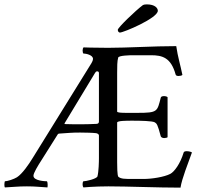

<svg xmlns="http://www.w3.org/2000/svg" viewBox="-39 -861 930 885"><path d="M503.9 -723.6C503.9 -714.8 509.8 -710.9 513.7 -710.9C530.3 -710.9 688.5 -777.3 688.5 -811.5C688.5 -823.2 675.8 -840.8 637.7 -840.8C629.9 -840.8 624 -839.8 620.1 -837.9C585.9 -812.5 503.9 -733.4 503.9 -723.6ZM459 -640.6C393.6 -640.6 345.7 -642.6 345.7 -642.6C343.8 -640.6 341.8 -634.8 341.8 -627.9C341.8 -621.1 343.8 -614.3 345.7 -614.3C357.4 -614.3 389.6 -607.4 389.6 -589.8C389.6 -583 385.7 -575.2 382.8 -570.3L112.3 -133.8C92.8 -101.6 63.5 -59.6 39.1 -43.9C25.4 -35.2 -4.9 -25.4 -16.6 -25.4C-19.5 -18.6 -19.5 0 -16.6 2.9C28.3 1 40 -2 85 -2C127.9 -2 140.6 1 179.7 2.9C181.6 -2.9 180.7 -22.5 177.7 -25.4C169.9 -25.4 115.2 -27.3 115.2 -50.8C115.2 -63.5 134.8 -95.7 154.3 -126L227.5 -242.2C227.5 -242.2 230.5 -245.1 232.4 -245.1C277.3 -248 290 -250 330.1 -250C354.5 -250 390.6 -249 404.3 -247.1C409.2 -246.1 417 -243.2 417 -236.3V-131.8C417 -115.2 416 -70.3 410.2 -47.9C405.3 -36.1 357.4 -25.4 345.7 -25.4C343.8 -25.4 341.8 -19.5 341.8 -11.7C341.8 -3.9 343.8 1 345.7 2.9C345.7 2.9 395.5 -2 460.9 -2C549.8 -2 686.5 3.9 793 3.9C799.8 -39.1 827.1 -105.5 845.7 -158.2C842.8 -161.1 831.1 -164.1 821.3 -164.1C814.5 -164.1 808.6 -162.1 807.6 -158.2C792 -106.4 764.6 -69.3 746.1 -59.6C717.8 -44.9 660.2 -36.1 623 -36.1H576.2C535.2 -36.1 519.5 -36.1 506.8 -45.9C501 -50.8 501 -98.6 501 -113.3V-295.9C501 -304.7 543.9 -304.7 571.3 -304.7C608.4 -304.7 664.1 -303.7 674.8 -296.9C683.6 -291 687.5 -288.1 702.1 -232.4C704.1 -227.5 710.9 -224.6 717.8 -224.6C724.6 -224.6 731.4 -226.6 733.4 -228.5V-413.1C730.5 -416 723.6 -418 716.8 -418C710 -418 703.1 -416 702.1 -411.1C685.5 -346.7 688.5 -340.8 594.7 -340.8H543C521.5 -340.8 501 -341.8 501 -346.7V-526.4C501 -552.7 501 -580.1 505.9 -595.7C508.8 -605.5 561.5 -606.4 573.2 -606.4H657.2C709 -606.4 749 -595.7 770.5 -517.6C771.5 -512.7 777.3 -510.7 784.2 -510.7C791 -510.7 798.8 -512.7 801.8 -515.6C793 -559.6 780.3 -599.6 773.4 -648.4C667 -648.4 549.8 -640.6 459 -640.6ZM405.3 -290C379.9 -289.1 365.2 -288.1 335 -288.1C312.5 -288.1 285.2 -288.1 259.8 -289.1C257.8 -289.1 258.8 -293 258.8 -293L399.4 -525.4C401.4 -528.3 404.3 -532.2 408.2 -532.2C413.1 -532.2 417 -530.3 417 -524.4V-300.8C417 -294.9 414.1 -290 405.3 -290Z"/></svg>

Font: Crimson
Style: Roman
Weight: 400
Version: Version 0.2